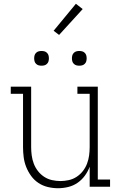

<svg xmlns="http://www.w3.org/2000/svg" viewBox="-20 -989 640 1017"><path d="M287 8Q260 8 233 1.5Q206 -5 183.5 -20Q161 -35 145 -57Q129 -79 119 -104Q109 -129 105.5 -156Q102 -183 102 -210V-492H37V-530H145V-210Q145 -188 148 -165.5Q151 -143 159 -122Q167 -101 181 -83Q195 -65 214 -52.5Q233 -40 255.5 -35Q278 -30 300 -30Q322 -30 344.5 -35Q367 -40 386 -52.5Q405 -65 419 -83Q433 -101 441 -122Q449 -143 452 -165.5Q455 -188 455 -210V-492H390V-530H498V-38H563V0H455V-106Q446 -81 429.5 -58.5Q413 -36 390.5 -20.5Q368 -5 341 1.5Q314 8 287 8ZM400 -641Q392 -641 384.5 -643Q377 -645 371 -651Q365 -657 363 -664.5Q361 -672 361 -680Q361 -688 363 -695.5Q365 -703 371 -709Q377 -715 384.5 -717Q392 -719 400 -719Q408 -719 415.5 -717Q423 -715 429 -709Q435 -703 437 -695.5Q439 -688 439 -680Q439 -672 437 -664.5Q435 -657 429 -651Q423 -645 415.5 -643Q408 -641 400 -641ZM200 -641Q192 -641 184.5 -643Q177 -645 171 -651Q165 -657 163 -664.5Q161 -672 161 -680Q161 -688 163 -695.5Q165 -703 171 -709Q177 -715 184.5 -717Q192 -719 200 -719Q208 -719 215.5 -717Q223 -715 229 -709Q235 -703 237 -695.5Q239 -688 239 -680Q239 -672 237 -664.5Q235 -657 229 -651Q223 -645 215.5 -643Q208 -641 200 -641ZM293 -804 264 -826 382 -969 418 -941Z"/></svg>

Font: Iosevka Slab XLtEx
Style: Regular
Weight: 200
Width: 7
Monospace: yes
Designer: Belleve Invis
Foundry: Belleve Invis
Version: Version 11.1.0; ttfautohint (v1.8.3)